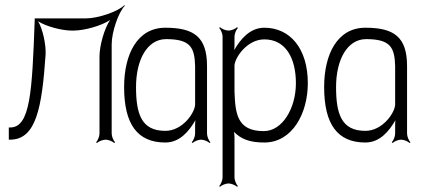

<svg xmlns="http://www.w3.org/2000/svg" viewBox="-20 -539 1625 741"><path d="M14 0H19C120 0 142 -125 156 -329C158 -366 145 -427 127 -457C157 -437 219 -421 256 -421H264C306 -421 373 -440 405 -462C383 -430 364 -363 364 -321V-24C364 -12 357 4 351 10L354 13C360 7 376 0 388 0C399 0 415 7 421 13L424 10C418 4 411 -12 411 -24V-368C411 -415 437 -492 462 -517L460 -519C435 -494 358 -468 311 -468H114V-463C104 -184 97 -47 19 -47H14Z M505 -203C505 -310 549 -388 621 -388C715 -388 731 -356 733 -284V-136C733 -106 686 -34 618 -34C527 -34 505 -97 505 -203ZM459 -203C459 -60 510 11 618 11C674 11 710 -33 734 -75C733 -67 733 -58 733 -50V-23C733 -12 726 4 720 10L723 13C729 7 745 0 756 0C767 0 783 7 789 13L792 10C786 4 779 -12 779 -23V-284C779 -397 728 -432 618 -432C510 -432 459 -330 459 -203Z M885 -187V-285C885 -315 933 -387 1000 -387C1083 -387 1122 -314 1122 -218C1122 -121 1070 -33 998 -33C895 -33 888 -100 885 -187ZM826 179 829 182C835 176 851 169 862 169C873 169 889 176 895 182L898 179C892 173 885 157 885 146V-11C885 -17 884 -24 883 -30C910 -3 942 11 1000 11C1108 11 1168 -101 1168 -218C1168 -351 1100 -432 1000 -432C945 -432 908 -388 884 -346C885 -354 885 -364 885 -371V-398C885 -409 892 -425 898 -431L895 -434C889 -428 873 -421 862 -421C851 -421 835 -428 829 -434L826 -431C832 -425 839 -409 839 -398V146C839 157 832 173 826 179Z M1277 -203C1277 -310 1321 -388 1393 -388C1487 -388 1503 -356 1505 -284V-136C1505 -106 1458 -34 1390 -34C1299 -34 1277 -97 1277 -203ZM1231 -203C1231 -60 1282 11 1390 11C1446 11 1482 -33 1506 -75C1505 -67 1505 -58 1505 -50V-23C1505 -12 1498 4 1492 10L1495 13C1501 7 1517 0 1528 0C1539 0 1555 7 1561 13L1564 10C1558 4 1551 -12 1551 -23V-284C1551 -397 1500 -432 1390 -432C1282 -432 1231 -330 1231 -203Z"/></svg>

Font: Armata Saber
Style: Rg
Weight: 400
Designer: Jasper
Foundry: Cannot Into Space Fonts
Version: Version 0.970